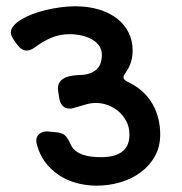

<svg xmlns="http://www.w3.org/2000/svg" viewBox="-20 -562 579 612"><path d="M214.8 -217.8Q211.4 -216.8 208.5 -216.3Q205.6 -215.8 202.6 -215.8Q187.5 -215.8 179.2 -225.1Q170.9 -234.4 168.5 -251L165.5 -271Q165.5 -273.4 165 -275.4Q164.6 -277.3 164.6 -278.8Q164.6 -293 171.1 -301.5Q177.7 -310.1 188.2 -314.7Q198.7 -319.3 211.9 -321Q225.1 -322.8 238.8 -323.2Q268.1 -324.2 286.4 -339.6Q304.7 -355 304.7 -387.2Q304.7 -405.3 294.9 -417.7Q285.2 -430.2 270.3 -438Q255.4 -445.8 237.5 -449.5Q219.7 -453.1 203.6 -453.1Q170.4 -453.1 143.6 -441.7Q116.7 -430.2 92.8 -412.1Q77.1 -400.9 65.4 -400.9Q57.1 -400.9 49.8 -405.3Q42.5 -409.7 33.7 -420.9Q22.5 -436 18.6 -444.1Q14.6 -452.1 14.6 -459Q14.6 -469.7 23.7 -480.2Q32.7 -490.7 48.1 -500Q63.5 -509.3 84 -517.1Q104.5 -524.9 127.2 -530.3Q149.9 -535.6 173.6 -538.8Q197.3 -542 219.7 -542Q261.2 -542 295.2 -531.7Q329.1 -521.5 353 -502.9Q377 -484.4 389.9 -458.3Q402.8 -432.1 402.8 -400.9Q402.8 -382.8 397.7 -365.2Q392.6 -347.7 380.9 -331.1Q373.5 -321.3 373.5 -315.9Q373.5 -307.6 387.7 -300.8Q414.6 -288.1 434.1 -270.3Q453.6 -252.4 466.1 -230.7Q478.5 -209 484.6 -184.3Q490.7 -159.7 490.7 -133.8Q490.7 -94.2 473.6 -63.7Q456.5 -33.2 428.2 -12.5Q399.9 8.3 363.5 19Q327.1 29.8 288.6 29.8Q254.4 29.8 223.4 21.2Q192.4 12.7 167.2 -4.2Q142.1 -21 124 -45.2Q106 -69.3 97.7 -101.1Q96.7 -104 96.2 -107.4Q95.7 -110.8 95.7 -113.8Q95.7 -127.4 105.5 -135.3Q115.2 -143.1 130.9 -143.1L162.6 -140.1Q180.7 -137.7 189 -128.7Q197.3 -119.6 204.6 -103Q210.4 -89.4 221.2 -81.1Q231.9 -72.8 245.4 -68.4Q258.8 -64 273.7 -62.5Q288.6 -61 302.7 -61Q322.3 -61 338.9 -64.9Q355.5 -68.8 367.4 -77.1Q379.4 -85.4 386 -99.1Q392.6 -112.8 392.6 -132.8Q392.6 -156.2 383.1 -174.8Q373.5 -193.4 358.4 -206.5Q343.3 -219.7 324.2 -226.8Q305.2 -233.9 285.6 -233.9Q269 -233.9 251 -228.3Q232.9 -222.7 214.8 -217.8Z"/></svg>

Font: Gochi Hand Cyrillic
Style: Regular
Weight: 400
Designer: Juan Pablo del Peral; Denis Ignatov
Foundry: Juan Pablo del Peral; Denis Ignatov
Version: Version 1.00 June 29, 2018, initial release